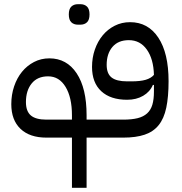

<svg xmlns="http://www.w3.org/2000/svg" viewBox="-20 -658 871 918"><path d="M324 0H202Q122 0 78 -42Q34 -84 34 -160Q34 -205 47.5 -245Q61 -285 85 -314.5Q109 -344 142.5 -361.5Q176 -379 216 -379Q299 -379 346.5 -307.5Q394 -236 394 -107V-86H569Q610 -86 638 -93Q666 -100 683.5 -116Q701 -132 708.5 -157.5Q716 -183 716 -220V-252H711Q697 -219 664.5 -200Q632 -181 588 -181Q508 -181 464 -222Q420 -263 420 -338Q420 -382 433.5 -421Q447 -460 471 -489Q495 -518 528.5 -535Q562 -552 602 -552Q688 -552 737 -478Q786 -404 786 -270Q786 -195 775 -143Q764 -91 738.5 -59.5Q713 -28 671.5 -14Q630 0 569 0H394V240H324ZM104 -170Q104 -126 127.5 -106Q151 -86 202 -86H324V-107Q324 -192 293.5 -242.5Q263 -293 210 -293Q159 -293 131.5 -259Q104 -225 104 -170ZM608 -269Q651 -269 676.5 -276.5Q702 -284 716 -300Q714 -376 682 -421Q650 -466 596 -466Q545 -466 517.5 -433.5Q490 -401 490 -348Q490 -306 513.5 -287.5Q537 -269 588 -269ZM353 -540Q333 -540 321 -551.5Q309 -563 309 -589Q309 -615 321 -626.5Q333 -638 353 -638H364Q384 -638 396 -626.5Q408 -615 408 -589Q408 -563 396 -551.5Q384 -540 364 -540Z"/></svg>

Font: IBM Plex Sans Arabic
Style: Regular
Weight: 400
Designer: Mike Abbink, Paul van der Laan, Pieter van Rosmalen, Wael Morcos, Khajak Apelian
Foundry: Bold Monday
Version: Version 1.005